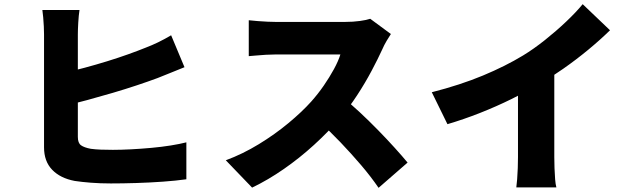

<svg xmlns="http://www.w3.org/2000/svg" viewBox="-20 -846 3040 920"><path d="M361 -798Q357 -773 355 -738Q353 -703 353 -681Q353 -665 353 -628Q353 -591 353 -542Q353 -493 353 -439.5Q353 -386 353 -336.5Q353 -287 353 -248Q353 -209 353 -190Q353 -161 368 -150Q383 -139 415 -133Q437 -130 463.5 -129Q490 -128 521 -128Q560 -128 608 -130.5Q656 -133 705.5 -137.5Q755 -142 798.5 -149Q842 -156 873 -164V13Q824 20 760.5 24.5Q697 29 632 31Q567 33 511 33Q460 33 415.5 29.5Q371 26 338 21Q269 8 230 -32.5Q191 -73 191 -140Q191 -171 191 -218Q191 -265 191 -320.5Q191 -376 191 -432.5Q191 -489 191 -539Q191 -589 191 -626.5Q191 -664 191 -681Q191 -697 190 -719Q189 -741 187 -763Q185 -785 183 -798ZM282 -496Q332 -507 386 -521.5Q440 -536 493.5 -552.5Q547 -569 594.5 -586Q642 -603 679 -618Q708 -629 737 -643Q766 -657 800 -677L864 -524Q831 -511 796 -496.5Q761 -482 735 -472Q692 -456 636.5 -437.5Q581 -419 520 -401Q459 -383 398 -366.5Q337 -350 283 -338Z M1853 -683Q1846 -673 1833 -651Q1820 -629 1812 -610Q1791 -564 1760.5 -506.5Q1730 -449 1691.5 -390Q1653 -331 1609 -279Q1553 -214 1484.5 -151.5Q1416 -89 1340.5 -36.5Q1265 16 1188 53L1062 -78Q1143 -108 1220 -155Q1297 -202 1362 -256Q1427 -310 1471 -359Q1504 -396 1531.5 -436Q1559 -476 1580 -514.5Q1601 -553 1611 -585Q1600 -585 1576 -585Q1552 -585 1521 -585Q1490 -585 1456.5 -585Q1423 -585 1392 -585Q1361 -585 1336.5 -585Q1312 -585 1300 -585Q1278 -585 1253.5 -583.5Q1229 -582 1207.5 -580Q1186 -578 1172 -577V-749Q1190 -747 1214.5 -745Q1239 -743 1262.5 -742Q1286 -741 1300 -741Q1315 -741 1342 -741Q1369 -741 1402.5 -741Q1436 -741 1471.5 -741Q1507 -741 1539.5 -741Q1572 -741 1597 -741Q1622 -741 1634 -741Q1672 -741 1704.5 -745.5Q1737 -750 1754 -756ZM1622 -379Q1660 -349 1704 -308Q1748 -267 1791.5 -222.5Q1835 -178 1872 -137Q1909 -96 1933 -67L1794 54Q1757 0 1710.5 -54.5Q1664 -109 1612.5 -163Q1561 -217 1507 -266Z M2049 -404Q2186 -439 2294 -484Q2402 -529 2486 -580Q2537 -611 2591 -654Q2645 -697 2693 -742.5Q2741 -788 2772 -826L2903 -701Q2856 -655 2798.5 -607.5Q2741 -560 2679.5 -517Q2618 -474 2559 -439Q2501 -406 2430 -371Q2359 -336 2280.5 -305Q2202 -274 2124 -251ZM2462 -502 2636 -540V-93Q2636 -69 2637 -40.5Q2638 -12 2640 13Q2642 38 2646 52H2454Q2456 38 2458 13Q2460 -12 2461 -40.5Q2462 -69 2462 -93Z"/></svg>

Font: Noto Sans JP Thin Black
Style: Regular
Weight: 900
Version: Version 2.004-H2;hotconv 1.0.118;makeotfexe 2.5.65603